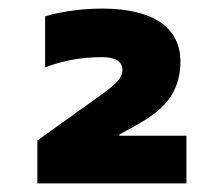

<svg xmlns="http://www.w3.org/2000/svg" viewBox="-20 -716 520 447"><path d="M414 -400H258V-403L280 -415C339 -447 400 -482 400 -573C400 -652 336 -696 218 -696C170 -696 122 -689 85 -678V-559C126 -575 170 -583 217 -583C248 -583 265 -573 265 -553C265 -530 242 -514 193 -479L67 -389V-289H414Z"/></svg>

Font: LT Wave Text Black
Style: Regular
Weight: 900
Designer: Daniel Lyons
Version: Version 2.5 (Glyphs App)